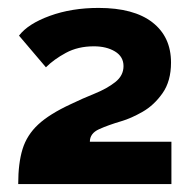

<svg xmlns="http://www.w3.org/2000/svg" viewBox="-20 -841 481 485"><path d="M26 -376Q26 -429 37 -464.5Q48 -500 76.5 -526.5Q105 -553 159 -578Q188 -592 219 -604.5Q250 -617 271 -633.5Q292 -650 292 -674Q292 -698 270.5 -711Q249 -724 217 -724Q177 -724 146.5 -707.5Q116 -691 96 -671L28 -751Q51 -781 106 -801Q161 -821 229 -821Q318 -821 365 -784.5Q412 -748 412 -683Q412 -636 390.5 -605.5Q369 -575 340 -558.5Q311 -542 287 -535Q253 -525 230 -514.5Q207 -504 207 -483H413V-376Z"/></svg>

Font: Raleway Black
Style: Regular
Weight: 900
Designer: Matt McInerney, Pablo Impallari, Rodrigo Fuenzalida
Foundry: Matt McInerney, Pablo Impallari, Rodrigo Fuenzalida
Version: Version 4.026